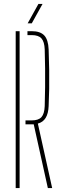

<svg xmlns="http://www.w3.org/2000/svg" viewBox="-20 -959 314 979"><path d="M224 0 152 -325H110V-345H141Q176.5 -345 191.5 -362Q206.5 -379 208 -418Q209.5 -466 210 -514.2Q210.5 -562.5 210 -610.8Q209.5 -659 208 -707Q206.5 -746 191.5 -763Q176.5 -780 142 -780H120V-800H142Q185.5 -800 205.8 -778.2Q226 -756.5 228 -707Q230 -653 230.8 -602.8Q231.5 -552.5 230.8 -506.2Q230 -460 228 -418Q225 -342 173 -329L246 0ZM60 0V-800H80V0ZM121 -840 176 -939H197L142 -840Z"/></svg>

Font: Big Shoulders Stencil Display SC Thin
Style: Regular
Weight: 100
Designer: Patric King
Foundry: XO Type Co
Version: Version 2.001